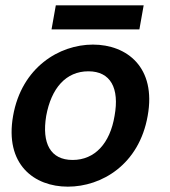

<svg xmlns="http://www.w3.org/2000/svg" viewBox="-20 -683 638 719"><path d="M234 16C361 16 501 -67 533 -249C566 -431 455 -516 328 -516C202 -516 61 -431 29 -249C-3 -67 108 16 234 16ZM153 -249C172 -353 227 -416 311 -416C394 -416 428 -353 409 -249C392 -146 335 -84 252 -84C169 -84 136 -146 153 -249ZM173 -573H502L518 -663H189Z"/></svg>

Font: Uncut Sans Semibold
Style: Italic
Weight: 600
Italic angle: -10°
Designer: Kasper Nordkvist
Foundry: Uncut Type
Version: Version 1.111;FEAKit 1.0